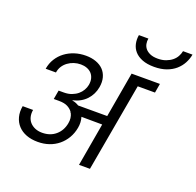

<svg xmlns="http://www.w3.org/2000/svg" viewBox="-167 -1193 1400 1370"><g transform="rotate(20 532.5 -508.0)"><path d="M295 -448Q328 -448 354 -458Q380 -468 398.5 -483.5Q417 -499 428.5 -519Q440 -539 444 -560Q449 -588 443 -610Q437 -632 423 -647Q409 -662 387.5 -670Q366 -678 341 -678Q314 -678 289.5 -670Q265 -662 244.5 -647Q224 -632 210.5 -611Q197 -590 193 -563H115Q122 -606 143.5 -640.5Q165 -675 197 -699Q229 -723 269 -736Q309 -749 354 -749Q397 -749 431.5 -736.5Q466 -724 488 -701Q510 -678 519 -645Q528 -612 521 -571Q511 -514 473 -473Q435 -432 372 -417L371 -415Q386 -413 398.5 -408Q411 -403 422 -396H643L703 -740H918L906 -670H775L656 0H573L630 -327L472 -328Q478 -309 479 -288Q480 -267 476 -246Q468 -202 447 -166.5Q426 -131 395 -105.5Q364 -80 324.5 -66.5Q285 -53 239 -53Q190 -53 152 -67.5Q114 -82 89 -109Q64 -136 54 -173.5Q44 -211 52 -256H131Q126 -227 132 -203Q138 -179 153.5 -162Q169 -145 192.5 -135Q216 -125 246 -125Q308 -125 349 -160.5Q390 -196 400 -253Q408 -294 391 -328H388V-333Q375 -353 350 -366.5Q325 -380 283 -380H243L255 -448ZM836 -840Q783 -840 746 -854.5Q709 -869 687.5 -893.5Q666 -918 659 -950Q652 -982 658 -1016H730Q726 -995 730 -975Q734 -955 747 -939.5Q760 -924 783 -914Q806 -904 841 -904Q875 -904 902 -914Q929 -924 948 -939.5Q967 -955 978 -975Q989 -995 993 -1016H1065Q1059 -982 1042 -950Q1025 -918 997 -893.5Q969 -869 929 -854.5Q889 -840 836 -840Z"/></g></svg>

Font: SVN-Poppins
Style: Italic
Weight: 400
Italic angle: -10°
Designer: Ninad Kale (Devanagari), Jonny Pinhorn (Latin)
Foundry: Indian Type Foundry
Version: Version 3.002 2017; ttfautohint (v1.8.3)